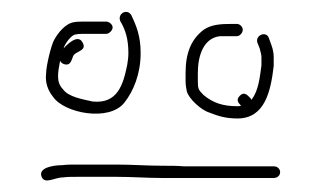

<svg xmlns="http://www.w3.org/2000/svg" viewBox="-20 -371 549 329"><path d="M258 -66H449C455 -66 460 -70 460 -76C460 -82 455 -86 449 -86H295C283 -87 271 -87 258 -87C232 -87 206 -89 180 -89H112C103 -89 94 -89 87 -88C72 -88 46 -84 51 -69C56 -54 73 -67 88 -67C95 -68 103 -68 112 -68H180C207 -68 232 -66 258 -66ZM357 -309H386C391 -309 396 -315 396 -320C396 -325 391 -330 386 -330H377C358 -330 342 -329 329 -320C308 -304 298 -281 298 -246V-232C298 -226 299 -220 300 -215C303 -202 325 -182 339 -178C354 -172 367 -168 387 -168C434 -168 444 -215 449 -258V-273C449 -279 448 -286 445 -294L441 -305C437 -319 417 -311 421 -298L425 -288C427 -281 428 -276 428 -273V-259C425 -237 423 -216 411 -200C410 -202 409 -203 408 -204C403 -209 398 -214 391 -207C384 -200 388 -195 393 -190C391 -189 389 -189 387 -189C361 -189 345 -195 329 -208C320 -217 319 -219 319 -232V-246C319 -276 329 -306 357 -309ZM162 -334H124C118 -334 112 -334 107 -333C92 -331 79 -314 73 -303C68 -295 59 -258 59 -245C57 -228 63 -215 71 -205C90 -177 167 -162 193 -195C209 -215 221 -245 221 -280C221 -309 214 -326 205 -345C198 -357 181 -348 186 -335C195 -320 200 -304 200 -280C200 -273 199 -266 198 -260C191 -225 181 -193 139 -197C121 -201 97 -205 88 -218C76 -230 79 -246 83 -267C84 -264 87 -262 90 -261C100 -258 102 -266 105 -274C108 -284 131 -283 121 -299C113 -313 94 -294 89 -288C90 -294 102 -312 110 -312C115 -313 119 -313 124 -313H162C167 -313 173 -319 173 -324C173 -329 167 -334 162 -334Z"/></svg>

Font: Be Happy
Style: Regular
Weight: 500
Designer: Mew Too
Foundry: Cannot Into Space Fonts
Version: Version 0.9977